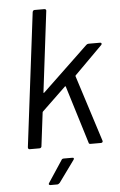

<svg xmlns="http://www.w3.org/2000/svg" viewBox="-60 -741 605 972"><g transform="rotate(-5 243.0 -255.0)"><path d="M59 -10 143 -690Q145 -700 154 -700H203Q208 -700 210.5 -697Q213 -694 212 -690L162 -281Q161 -279 162.5 -278Q164 -277 166 -279L399 -501Q404 -506 411 -506H470Q475 -506 476.5 -502Q478 -498 474 -494L332 -352Q330 -350 331 -347L438 -12L439 -9Q439 0 429 0H376Q368 0 367 -8L277 -300Q277 -301 275.5 -301.5Q274 -302 273 -301L152 -185Q149 -182 149 -180L128 -10Q128 -6 125 -3Q122 0 117 0H68Q59 0 59 -10ZM151 178 223 69Q226 62 235 62H279Q285 62 286 65.5Q287 69 283 74L204 183Q197 190 191 190H156Q151 190 149 186.5Q147 183 151 178Z"/></g></svg>

Font: Barlow
Style: Italic
Weight: 400
Italic angle: -7°
Designer: Jeremy Tribby
Foundry: Tribby Type
Version: Version 1.408